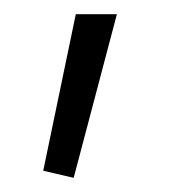

<svg xmlns="http://www.w3.org/2000/svg" viewBox="-20 -96 263 271"><path d="M41 145 87 -76H145L84 155Z"/></svg>

Font: Encode Sans Wide
Style: ExtraLight
Weight: 200
Designer: Pablo Impallari, Andres Torresi
Foundry: Pablo Impallari, Andres Torresi
Version: Version 1.000; ttfautohint (v1.00) -l 8 -r 50 -G 200 -x 14 -